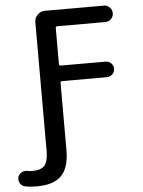

<svg xmlns="http://www.w3.org/2000/svg" viewBox="-158 -779 790 1059"><g transform="rotate(-5 236.5 -249.5)"><path d="M458 -730.5Q476.6 -730.5 489.7 -717.3Q502.9 -704.1 502.9 -685.1Q502.9 -666 489.7 -652.8Q476.6 -639.6 458 -639.6H191.4Q183.6 -639.6 182.6 -631.8V-430.7Q182.6 -421.9 191.4 -421.9H440.4Q458 -421.9 470.7 -409.7Q483.4 -397.5 483.4 -379.4Q483.4 -361.3 470.7 -348.6Q458 -335.9 440.4 -335.9H191.4Q183.6 -335.9 182.6 -328.1V44.9Q182.6 142.6 139.2 186.5Q95.7 230.5 2.9 230.5Q-35.2 230.5 -61.5 224.6Q-79.1 221.7 -88.9 206.1Q-98.6 190.4 -94.7 171.9Q-90.8 156.2 -75.7 147Q-60.5 137.7 -43.9 140.6Q-29.3 143.6 -14.6 143.6Q34.2 143.6 53.7 120.6Q73.2 97.7 73.2 40V-672.9Q73.2 -696.3 90.3 -713.4Q107.4 -730.5 129.9 -730.5Z"/></g></svg>

Font: Rounded Mgen+ 2p medium
Style: Regular
Weight: 500
Designer: [Source Han Sans]
Ryoko NISHIZUKA  (kana & ideographs); Paul D. Hunt (Latin, Greek & Cyrillic); Wenlong ZHANG  (bopomofo
Version: Version 1.059.20150602